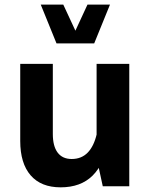

<svg xmlns="http://www.w3.org/2000/svg" viewBox="-20 -811 654 836"><path d="M157.4 -791 226.1 -621.9H390.1L458.9 -791H360.9L308.3 -677.4L255.5 -791ZM542.9 -532.8H400.6V-123.5L427.5 0H542.9ZM68.1 -197.3Q68.1 -100 113.3 -47.7Q158.6 4.7 244.1 4.7Q331.4 4.7 383 -46.2Q434.6 -97.1 457.1 -204.8L401.3 -227.7Q388.9 -174.4 361.9 -146.6Q334.8 -118.7 292.2 -118.7Q251.9 -118.7 230.9 -146.7Q210 -174.6 210 -227.6V-532.8H68.1Z"/></svg>

Font: Estedad VF
Style: Regular
Weight: 100
Designer: Amin Abedi
Version: Version 7.3